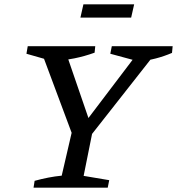

<svg xmlns="http://www.w3.org/2000/svg" viewBox="-20 -873 823 893"><path d="M329 -213 176 -623 181 -648H280L401 -296H370L637 -648H704L702 -624L379 -213ZM136 0 141 -32Q174 -41 205 -47Q236 -53 267 -56L321 -289H416L369 -55L488 -35L481 0ZM229 -587 103 -623 109 -658H423L420 -628Q373 -611 325.5 -601.5Q278 -592 229 -587ZM626 -587 493 -623 500 -658H783L780 -627Q743 -611 704 -601Q665 -591 626 -587ZM354 -791 368 -853H604L590 -791Z"/></svg>

Font: Piazzolla Thin Medium
Style: Italic
Weight: 500
Italic angle: -11.3°
Version: Version 2.005